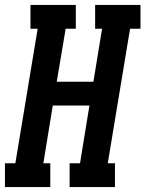

<svg xmlns="http://www.w3.org/2000/svg" viewBox="-39 -755 587 775"><path d="M-19 0V-96H23L113 -639H84V-735H267V-639H226L190 -425H338L373 -639H345V-735H528V-639H486L396 -96H425V0H242V-96H284L322 -329H174L136 -96H164V0Z"/></svg>

Font: Iosevka Gothic
Style: Bold Italic
Weight: 700
Italic angle: -9°
Monospace: yes
Designer: Belleve Invis
Foundry: Belleve Invis
Version: Version 15.5.1; ttfautohint (v1.8.4)